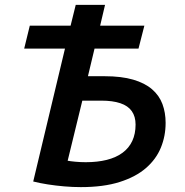

<svg xmlns="http://www.w3.org/2000/svg" viewBox="-20 -758 758 786"><path d="M311 8Q278 8 243 5Q208 2 176 -3Q144 -8 116 -15L246 -559H79L102 -653H269L290 -738H410L390 -653H571L547 -559H367L340 -446Q348 -446 356.5 -446Q365 -446 374 -446Q383 -446 391.5 -446Q400 -446 408 -446Q477 -446 525 -432Q573 -418 602.5 -392.5Q632 -367 645 -332Q658 -297 658 -255Q658 -201 638.5 -153.5Q619 -106 577.5 -70Q536 -34 470 -13Q404 8 311 8ZM331 -94Q379 -94 417 -103.5Q455 -113 481.5 -132.5Q508 -152 521.5 -181Q535 -210 535 -248Q535 -281 519.5 -303Q504 -325 472.5 -335.5Q441 -346 395 -346Q387 -346 378 -346Q369 -346 359 -346Q349 -346 338 -346Q327 -346 317 -346L257 -100Q267 -98 288 -96Q309 -94 331 -94Z"/></svg>

Font: Ubuntu Sans SemiBold
Style: Italic
Weight: 600
Italic angle: -13.5°
Designer: Dalton Maag Ltd
Foundry: Dalton Maag Ltd
Version: Version 1.006